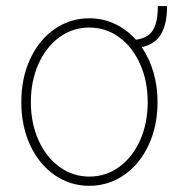

<svg xmlns="http://www.w3.org/2000/svg" viewBox="-20 -598 572 629"><path d="M444.3 -443.4Q469.2 -407.2 482.7 -361.3Q496.1 -315.4 496.1 -263.7Q496.1 -185.5 467 -123Q438 -60.5 386.7 -24.9Q335.4 10.7 272.5 10.7Q209.5 10.7 158.4 -24.9Q107.4 -60.5 78.6 -123Q49.8 -185.5 49.8 -263.7Q49.8 -341.8 78.6 -404.3Q107.4 -466.8 158.4 -502.4Q209.5 -538.1 272.5 -538.1Q316.9 -538.1 356.2 -519.8Q395.5 -501.5 425.3 -467.8Q465.3 -473.6 481.2 -499.5Q497.1 -525.4 497.1 -578.1H527.3Q527.3 -520 507.8 -486.6Q488.3 -453.1 444.3 -443.4ZM463.9 -263.7Q463.9 -332 439.2 -387.7Q414.6 -443.4 370.8 -475.6Q327.1 -507.8 272.5 -507.8Q217.8 -507.8 174.1 -475.6Q130.4 -443.4 105.7 -387.7Q81.1 -332 81.1 -263.7Q81.1 -195.3 105.7 -139.6Q130.4 -84 174.1 -51.8Q217.8 -19.5 272.5 -19.5Q327.6 -19.5 371.3 -51.8Q415 -84 439.5 -139.6Q463.9 -195.3 463.9 -263.7Z"/></svg>

Font: Pretendard Thin
Style: Regular
Weight: 100
Designer: Base glyphs from Inter by Rasmus Andersson; Hangeul glyphs from Noto Sans CJK(Source Han Sans) by Jang Soo-young and Kan
Foundry: Kil Hyung-jin
Version: Version 1.309